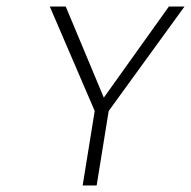

<svg xmlns="http://www.w3.org/2000/svg" viewBox="-20 -585 587 590"><path d="M133 -565 271 -244 234 -15H277L314 -244L547 -565H499L299 -285L182 -565Z"/></svg>

Font: Charger Sport
Style: HLNrwObl
Weight: 100
Designer: Jasper
Foundry: Cannot Into Space Fonts
Version: Version 1.1